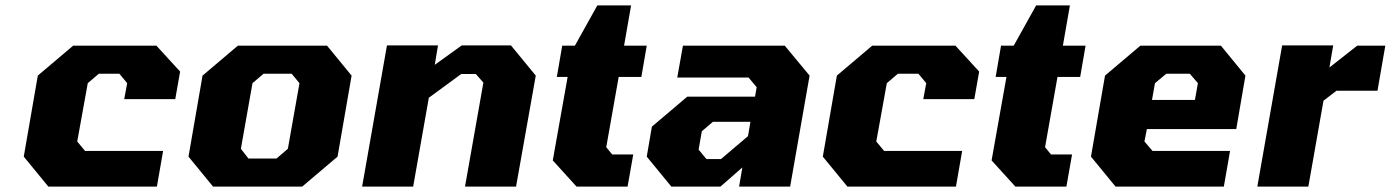

<svg xmlns="http://www.w3.org/2000/svg" viewBox="-20 -691 5150 711"><path d="M159 0 68 -111 120 -411 251 -522H559L647 -426L629 -324H440L451 -383L422 -418H346L305 -383L266 -167L295 -132H584L561 0Z M769 0 678 -111 730 -411 861 -522H1191L1282 -411L1230 -111L1099 0ZM900 -104H1004L1046 -140L1089 -383L1060 -418H956L915 -383L872 -140Z M1321 0 1413 -523H1602L1590 -451L1690 -523H1872L1964 -411L1891 0H1702L1770 -385L1742 -417H1688L1568 -329L1510 0Z M2115 0 2027 -97 2082 -406H2042L2062 -522H2109L2192 -671H2317L2291 -522H2375L2355 -406H2271L2225 -146L2247 -119H2325L2304 0Z M2466 0 2375 -111 2394 -222 2525 -333H2776L2782 -368L2752 -404H2488L2509 -522H2886L2978 -411L2906 0H2717L2729 -71L2648 0ZM2596 -102H2650L2750 -187L2759 -240H2620L2579 -205L2567 -137Z M3118 0 3027 -111 3079 -411 3210 -522H3518L3606 -426L3588 -324H3399L3410 -383L3381 -418H3305L3264 -383L3225 -167L3254 -132H3543L3520 0Z M3740 0 3652 -97 3707 -406H3667L3687 -522H3734L3817 -671H3942L3916 -522H4000L3980 -406H3896L3850 -146L3872 -119H3950L3929 0Z M4111 0 4020 -111 4072 -411 4203 -522H4501L4592 -411L4558 -213H4227L4218 -167L4248 -132H4535L4512 0ZM4246 -321H4405L4416 -383L4386 -418H4299L4257 -383Z M4636 0 4728 -523H4917L4903 -441L5006 -522H5110L5081 -355H4929L4881 -318L4825 0Z"/></svg>

Font: Tomorrow
Style: Bold Italic
Weight: 700
Italic angle: -10°
Designer: Tony de Marco, Monica Rizzolli
Foundry: Just in Type
Version: Version 2.002